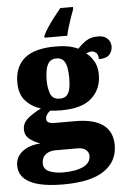

<svg xmlns="http://www.w3.org/2000/svg" viewBox="-78 -812 721 1090"><g transform="rotate(-5 282.5 -266.5)"><path d="M239 233Q-14 233 -14 103Q-14 56 24.5 25Q63 -6 128 -10Q97 -21 69.5 -41Q42 -61 42 -98Q42 -133 71.5 -158.5Q101 -184 149 -208Q99 -222 63.5 -260Q28 -298 28 -366Q28 -455 84.5 -503Q141 -551 262 -551Q302 -551 332 -545.5Q362 -540 390 -527Q415 -554 441 -570.5Q467 -587 507 -587Q542 -587 560.5 -568.5Q579 -550 579 -524Q579 -498 562 -478Q545 -458 501 -458Q501 -485 488 -495Q475 -505 465 -505Q454 -505 446 -502Q438 -499 432 -497Q458 -477 475.5 -446Q493 -415 493 -371Q493 -289 437.5 -238Q382 -187 262 -187Q252 -187 232 -188Q212 -189 204 -191Q194 -188 183.5 -174.5Q173 -161 173 -146Q173 -131 186 -125Q199 -119 216 -119H336Q548 -119 548 37Q548 128 472 180.5Q396 233 239 233ZM260 -254Q288 -254 301.5 -269Q315 -284 319.5 -309.5Q324 -335 324 -365Q324 -396 319.5 -423Q315 -450 301.5 -466.5Q288 -483 260 -483Q233 -483 219 -466Q205 -449 200 -422Q195 -395 195 -364Q195 -320 207.5 -287Q220 -254 260 -254ZM242 165Q316 165 358 144.5Q400 124 400 84Q400 65 384.5 50.5Q369 36 335 36H206Q192 36 174.5 42Q157 48 144.5 63Q132 78 132 104Q132 138 165 151.5Q198 165 242 165ZM204 -616Q213 -637 230.5 -663.5Q248 -690 269 -717Q290 -744 308 -766H380V-753Q373 -735 363.5 -708Q354 -681 346 -654Q338 -627 334 -606H204Z"/></g></svg>

Font: Noto Serif Ethiopic Black
Style: Regular
Weight: 900
Designer: Monotype Design Team
Foundry: Monotype Imaging Inc.
Version: Version 2.102; ttfautohint (v1.8.4.7-5d5b)